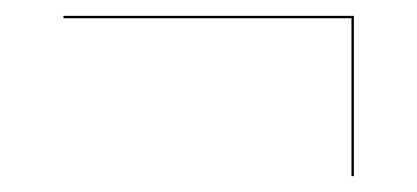

<svg xmlns="http://www.w3.org/2000/svg" viewBox="-20 -635 526 242"><path d="M423 -612H60V-615H426V-413H423Z"/></svg>

Font: Bodoni* 72 Medium
Style: Regular
Weight: 500
Version: Version 1.002; ttfautohint (v0.97) -l 8 -r 50 -G 200 -x 14 -